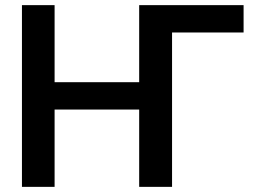

<svg xmlns="http://www.w3.org/2000/svg" viewBox="-20 -727 1003 747"><path d="M927.7 -600.6H649.4V0H521.5V-300.8H192.4V0H65.4V-707H192.4V-407.2H521.5V-707H927.7Z"/></svg>

Font: Pretendard SemiBold
Style: Regular
Weight: 600
Designer: Base glyphs from Inter by Rasmus Andersson; Hangeul glyphs from Noto Sans CJK(Source Han Sans) by Jang Soo-young and Kan
Foundry: Kil Hyung-jin
Version: Version 1.309